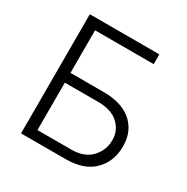

<svg xmlns="http://www.w3.org/2000/svg" viewBox="-165 -871 991 1015"><g transform="rotate(30 331.0 -363.5)"><path d="M96.6 0V-727.3H521V-667.6H163V-407.7H369.3Q416.9 -407.7 458.6 -396Q500.4 -384.2 531.2 -359.7Q562.1 -335.2 580.1 -297.8Q598 -260.3 598 -208.8Q598 -116.5 538.4 -57.9Q479.4 0 369.3 0ZM163 -348V-58.6H369.3Q447.4 -58.6 490.1 -103Q532.7 -147.4 532.7 -210.2Q532.7 -269.2 489.7 -308.6Q446.7 -348 369.3 -348Z"/></g></svg>

Font: Inter P Light
Style: Regular
Weight: 300
Designer: Rasmus Andersson
Foundry: rsms
Version: Version 3.018;git-588b23468